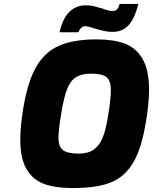

<svg xmlns="http://www.w3.org/2000/svg" viewBox="-20 -949 777 975"><path d="M83 -239Q83 -308 98 -398Q120 -533 163.5 -609Q207 -685 280.5 -717Q354 -749 470 -749Q554 -749 611.5 -728.5Q669 -708 703 -651.5Q737 -595 737 -492Q737 -428 722 -336Q700 -197 656.5 -123.5Q613 -50 541.5 -22Q470 6 350 6Q264 6 206.5 -14Q149 -34 116 -88Q83 -142 83 -239ZM529 -361Q543 -449 543 -490Q543 -540 520.5 -557.5Q498 -575 443 -575Q395 -575 366.5 -557.5Q338 -540 321 -497Q304 -454 291 -373Q277 -289 277 -249Q277 -204 300 -186.5Q323 -169 380 -169Q428 -169 457 -190Q486 -211 502 -251.5Q518 -292 529 -361ZM415 -922Q438 -922 457 -917.5Q476 -913 502 -905Q533 -893 552 -893Q580 -893 587 -929H683Q663 -853 632 -820Q601 -787 552 -787Q530 -787 509.5 -791.5Q489 -796 459 -805Q426 -816 414 -816Q390 -816 378 -785H282Q300 -859 334 -890.5Q368 -922 415 -922Z"/></svg>

Font: Exo Black
Style: Italic
Weight: 900
Italic angle: -9°
Designer: Natanael Gama
Foundry: Natanael Gama
Version: Version 1.500; ttfautohint (v1.6)